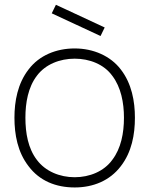

<svg xmlns="http://www.w3.org/2000/svg" viewBox="-20 -785 638 820"><path d="M409.4 -631.2 201 -728.1 218.8 -764.6 427.1 -667.7ZM299 15.6C378.1 15.6 449 -13.5 495.8 -75C542.7 -135.4 556.2 -210.4 556.2 -282.3C556.2 -352.1 542.7 -428.1 495.8 -488.5C452.1 -545.8 379.2 -578.1 299 -578.1C220.8 -578.1 147.9 -549 102.1 -488.5C55.2 -428.1 41.7 -352.1 41.7 -282.3C41.7 -210.4 55.2 -135.4 102.1 -75C149 -12.5 218.8 15.6 299 15.6ZM88.5 -282.3C88.5 -345.8 100 -412.5 137.5 -461.5C174 -510.4 235.4 -534.4 299 -534.4C362.5 -534.4 424 -510.4 459.4 -461.5C496.9 -412.5 509.4 -345.8 509.4 -282.3C509.4 -216.7 496.9 -151 459.4 -102.1C424 -53.1 362.5 -28.1 299 -28.1C235.4 -28.1 174 -53.1 137.5 -102.1C100 -151 88.5 -216.7 88.5 -282.3Z"/></svg>

Font: Manrope Thin
Style: Regular
Weight: 100
Width: 4
Designer: Michael Sharanda
Foundry: Michael Sharanda
Version: Version 2.000;PS 002.000;hotconv 1.0.88;makeotf.lib2.5.64775